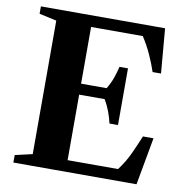

<svg xmlns="http://www.w3.org/2000/svg" viewBox="-84 -842 892 922"><g transform="rotate(10 362.0 -381.0)"><path d="M41.5 0V-36.5L126 -56V-707L41.5 -725.5V-761.5H647L665.5 -544H624.5Q611.5 -583 592.5 -625Q573.5 -667 548 -706H296V-429.5H420.5Q437.5 -457.5 447.5 -485.8Q457.5 -514 463.5 -541H505V-264.5H463.5Q457.5 -291.5 447 -320Q436.5 -348.5 420.5 -376H296V-56.5H542Q574.5 -100 594.5 -144Q614.5 -188 632.5 -231.5H684L642 0Z"/></g></svg>

Font: Libre Caslon Text
Style: Bold
Weight: 700
Designer: Pablo Impallari, Rodrigo Fuenzalida, Katja Schimmel
Foundry: Pablo Impallari, Rodrigo Fuenzalida
Version: Version 2.000